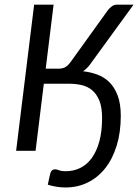

<svg xmlns="http://www.w3.org/2000/svg" viewBox="-20 -662 606 843"><path d="M268.1 89.8Q303.2 89.8 332.5 75.4Q361.8 61 383.1 31.7Q404.3 2.4 416.3 -41.5Q428.2 -85.4 428.2 -144.5Q428.2 -191.9 415.8 -221.4Q403.3 -251 383.1 -267.1Q362.8 -283.2 336.9 -288.8Q311 -294.4 283.7 -294.4H172.4L136.2 0H50.8L129.9 -641.6H215.3L180.7 -360.4H236.3Q252.9 -360.4 265.4 -366.5Q277.8 -372.6 291 -391.1L453.6 -617.2Q461.9 -627.9 471.9 -634.8Q481.9 -641.6 494.1 -641.6H566.4L374.5 -377.9Q361.3 -360.4 344.7 -349.1Q377 -345.7 407 -334.7Q437 -323.7 460 -301.3Q482.9 -278.8 496.6 -242.7Q510.3 -206.5 510.3 -153.3Q510.3 -81.1 492.4 -22.9Q474.6 35.2 442.6 75.9Q410.6 116.7 366 138.9Q321.3 161.1 267.6 161.1Q228.5 161.1 189.9 148.9Q192.4 136.2 195.3 123.5Q198.2 110.8 201.2 98.1Q203.1 91.3 208 86.4Q212.9 81.5 222.7 81.5Q229.5 81.5 239.7 85.7Q250 89.8 268.1 89.8Z"/></svg>

Font: Carlito
Style: Italic
Weight: 400
Italic angle: -7°
Designer: Lukasz Dziedzic
Foundry: tyPoland Lukasz Dziedzic
Version: Version 1.104